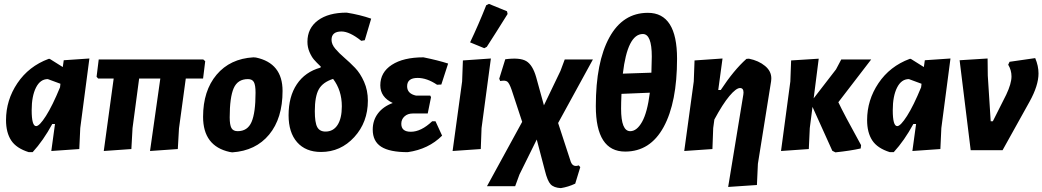

<svg xmlns="http://www.w3.org/2000/svg" viewBox="-20 -773 5364 988"><path d="M128 10Q64 -10 37.5 -50.5Q11 -91 11 -155Q11 -258 69.5 -345Q128 -432 230 -470H236L303 -428L308 -463L440 -472L393 -114L388 -6L244 4L263 -135H249Q203 -50 148 10ZM143 -206Q143 -124 166 -124Q183 -124 216.5 -176.5Q250 -229 289 -324L291 -342L226 -366Q187 -366 165 -322Q143 -278 143 -206Z M514 4 565 -369H485L477 -378L488 -467H1026L1036 -458L1025 -369H936L901 -112L895 -6L752 4L805 -369H696L662 -114L656 -6Z M1284 -478 1297 -477Q1434 -448 1434 -305Q1434 -164 1365 -80.5Q1296 3 1175 11L1162 9Q1025 -21 1025 -172Q1025 -306 1094.5 -388.5Q1164 -471 1284 -478ZM1256 -366Q1203 -366 1182.5 -319Q1162 -272 1162 -169Q1162 -130 1171 -114Q1180 -98 1203 -98Q1254 -98 1274.5 -145.5Q1295 -193 1295 -296Q1295 -335 1286.5 -350.5Q1278 -366 1256 -366Z M1632 9Q1553 9 1509 -41Q1465 -91 1465 -180Q1465 -276 1507.5 -339.5Q1550 -403 1629 -425L1631 -430Q1608 -452 1595.5 -466.5Q1583 -481 1572.5 -505.5Q1562 -530 1562 -558Q1562 -628 1616 -668Q1670 -708 1764 -708Q1833 -697 1890 -677L1857 -566L1839 -563Q1779 -611 1737 -611Q1686 -611 1686 -568Q1686 -545 1705.5 -522Q1725 -499 1752.5 -475.5Q1780 -452 1807 -424Q1834 -396 1853.5 -352Q1873 -308 1873 -255Q1873 -144 1803 -67.5Q1733 9 1632 9ZM1600 -201Q1600 -142 1612.5 -119Q1625 -96 1655 -96Q1695 -96 1717 -130Q1739 -164 1739 -226Q1739 -308 1694 -367Q1641 -350 1620.5 -313.5Q1600 -277 1600 -201Z M2078 10Q1985 10 1941.5 -18Q1898 -46 1898 -106Q1898 -154 1925 -189.5Q1952 -225 2001 -243Q1937 -273 1937 -334Q1937 -401 1996.5 -439.5Q2056 -478 2159 -478Q2233 -463 2286 -446L2251 -338L2229 -337Q2177 -372 2129 -372Q2075 -372 2075 -329Q2075 -291 2121 -281H2194L2198 -273L2181 -189H2104Q2078 -189 2061.5 -174Q2045 -159 2045 -136Q2045 -95 2094 -95Q2147 -95 2204 -149H2221L2255 -75Q2185 -5 2078 10Z M2482 -746 2496 -753 2589 -715 2592 -701Q2529 -600 2485 -532L2472 -525L2399 -555Q2442 -645 2482 -746ZM2506 -472 2458 -114 2454 -6 2309 4 2358 -354 2362 -462Z M2486 185 2667 -146 2613 -310Q2601 -345 2590.5 -353Q2580 -361 2554 -356L2549 -368L2580 -468Q2655 -478 2688 -458.5Q2721 -439 2739 -376L2779 -231L2864 -408L2886 -467H3031L2852 -140L2917 59Q2928 89 2958 78L2966 87L2940 172Q2904 189 2866 195Q2830 193 2813.5 175.5Q2797 158 2784 105L2742 -55L2653 125L2631 185Z M3197 7Q3046 7 3046 -227Q3046 -453 3115.5 -580Q3185 -707 3314 -707Q3464 -707 3464 -471Q3464 -246 3395 -119.5Q3326 7 3197 7ZM3288 -598Q3209 -598 3185 -394L3332 -399Q3334 -451 3334 -482Q3334 -598 3288 -598ZM3223 -98Q3257 -98 3284 -146Q3311 -194 3324 -296L3178 -290Q3176 -244 3176 -214Q3176 -98 3223 -98Z M3698 -472 3676 -310H3689Q3756 -412 3821 -470L3834 -471Q3884 -461 3917 -433.5Q3950 -406 3949 -368L3948 -355L3880 70L3875 179L3727 189L3805 -286L3806 -297Q3806 -320 3788 -320Q3768 -320 3733.5 -279Q3699 -238 3656 -158L3650 -114L3646 -6L3501 4L3550 -354L3554 -462Z M3999 4 4047 -354 4051 -462 4193 -471 4167 -267 4282 -416 4309 -467H4463L4294 -247Q4321 -189 4411 -26L4409 -9Q4355 3 4279 11L4263 3L4161 -223L4147 -114L4142 -6Z M4559 10Q4495 -10 4468.5 -50.5Q4442 -91 4442 -155Q4442 -258 4500.5 -345Q4559 -432 4661 -470H4667L4734 -428L4739 -463L4871 -472L4824 -114L4819 -6L4675 4L4694 -135H4680Q4634 -50 4579 10ZM4574 -206Q4574 -124 4597 -124Q4614 -124 4647.5 -176.5Q4681 -229 4720 -324L4722 -342L4657 -366Q4618 -366 4596 -322Q4574 -278 4574 -206Z M5307 -474Q5324 -434 5324 -395Q5324 -333 5278 -250L5139 0H4975L4918 -463L5062 -472L5063 -384L5078 -149H5089L5158 -286Q5185 -343 5185 -380Q5185 -412 5168 -440L5175 -455Z"/></svg>

Font: Alegreya Sans ExtraBold
Style: Italic
Weight: 800
Italic angle: -7°
Designer: Juan Pablo del Peral
Foundry: Huerta Tipografica
Version: Version 2.007